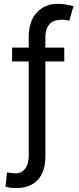

<svg xmlns="http://www.w3.org/2000/svg" viewBox="-20 -771 412 1002"><path d="M315.4 -522.5V-450.2H216.8V43.9Q216.8 125 177.2 167.7Q137.7 210.4 63.5 210.9Q49.3 210.4 36.1 209Q22.9 207.5 8.8 203.1L16.6 127.9Q23.4 130.9 40.5 132.1Q57.6 133.3 63.5 133.8Q92.3 133.3 111.1 109.4Q129.9 85.4 129.9 43.9V-450.2H43V-522.5H129.9V-575.2Q129.9 -661.1 172.4 -706.1Q214.8 -751 280.3 -751Q300.3 -751 325 -747.3Q349.6 -743.7 363.3 -738.3L341.8 -663.1Q334.5 -665 325 -666.7Q315.4 -668.5 302.7 -668Q260.7 -668.5 238.8 -645Q216.8 -621.6 216.8 -575.2V-522.5Z"/></svg>

Font: Inter Display V
Style: Regular
Weight: 400
Designer: Rasmus Andersson
Foundry: rsms
Version: Version 3.015;git-src